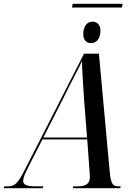

<svg xmlns="http://www.w3.org/2000/svg" viewBox="-78 -999 720 1019"><path d="M304 -959H569L573 -979H308ZM406 -770C432 -770 455 -792 455 -837C455 -867 438 -884 412 -884C382 -884 364 -856 364 -818C364 -786 381 -770 406 -770ZM-58 0H149L152 -10H117C66 -10 45 -17 45 -39C45 -55 54 -76 67 -102L147 -259H385L397 -94C398 -82 399 -69 399 -59C399 -22 375 -10 334 -10H311L308 0H560L563 -10H552C518 -10 510 -26 504 -91L447 -714H368L52 -95C14 -21 -2 -10 -38 -10H-55ZM258 -478C301 -566 335 -627 357 -674C358 -627 364 -532 368 -473L384 -269H152Z"/></svg>

Font: Noto Serif Display Condensed Medium
Style: Italic
Weight: 500
Width: 3
Italic angle: -12°
Designer: Monotype Design Team
Foundry: Monotype Imaging Inc.
Version: Version 2.009